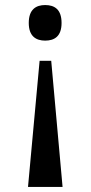

<svg xmlns="http://www.w3.org/2000/svg" viewBox="-20 -562 359 761"><path d="M159 -401C196 -401 224 -418 224 -471C224 -525 196 -542 159 -542C123 -542 94 -525 94 -471C94 -418 123 -401 159 -401ZM91 179H228L183 -321H137Z"/></svg>

Font: Noto Serif Condensed Semi
Style: Regular
Weight: 600
Width: 3
Designer: Monotype Design Team
Foundry: Monotype Imaging Inc.
Version: Version 1.002